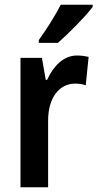

<svg xmlns="http://www.w3.org/2000/svg" viewBox="-20 -786 409 806"><path d="M369 -757V-766H235C212 -721 178 -667 143 -618V-606H223C268 -645 340 -718 369 -757ZM303 -553C246 -553 203 -507 178 -451H172L156 -543H66V0H182V-280C182 -376 229 -435 295 -435C311 -435 327 -433 340 -428L352 -547C335 -551 319 -553 303 -553Z"/></svg>

Font: Noto Sans Thai Cond SemBd
Style: Regular
Weight: 600
Width: 3
Designer: Monotype Design Team
Foundry: Monotype Imaging Inc.
Version: Version 2.002